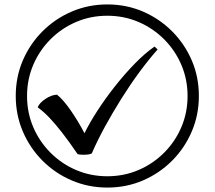

<svg xmlns="http://www.w3.org/2000/svg" viewBox="-20 -782 968 866"><path d="M355 -84Q338 -84 330 -87Q289 -147 258 -186.5Q227 -226 201.5 -252.5Q176 -279 150 -298Q158 -318 185 -336Q212 -354 237 -355Q265 -333 299 -284Q333 -235 361 -181Q384 -228 420 -283.5Q456 -339 499.5 -394Q543 -449 589 -496Q635 -543 677 -572L691 -559Q651 -514 609 -457Q567 -400 527.5 -337Q488 -274 453.5 -211Q419 -148 394 -90Q384 -84 355 -84ZM464 64Q379 64 304 32Q229 0 172 -57Q115 -114 83 -189Q51 -264 51 -349Q51 -435 83 -509.5Q115 -584 172 -641Q229 -698 304 -730Q379 -762 464 -762Q550 -762 624.5 -730Q699 -698 756 -641Q813 -584 845 -509.5Q877 -435 877 -349Q877 -264 845 -189Q813 -114 756 -57Q699 0 624.5 32Q550 64 464 64ZM464 13Q539 13 604.5 -15Q670 -43 720 -93Q770 -143 798 -208.5Q826 -274 826 -349Q826 -424 798 -489.5Q770 -555 720 -605Q670 -655 604.5 -683Q539 -711 464 -711Q389 -711 323.5 -683Q258 -655 208 -605Q158 -555 130 -489.5Q102 -424 102 -349Q102 -274 130 -208.5Q158 -143 208 -93Q258 -43 323.5 -15Q389 13 464 13Z"/></svg>

Font: hexmalayalam15
Style: Book
Weight: 400
Designer: Jelle Bosma - Monotype Design Team
Foundry: Monotype Imaging Inc.
Version: Version 2.003